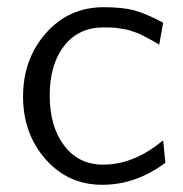

<svg xmlns="http://www.w3.org/2000/svg" viewBox="-20 -505 509 533"><path d="M44 -237Q44 -341 107.5 -413Q171 -485 268 -485Q321 -485 353.5 -476Q386 -467 433 -442L422 -381Q419 -383 406 -390.5Q393 -398 390.5 -399Q388 -400 377 -406Q366 -412 362 -413Q358 -414 347.5 -418Q337 -422 330.5 -423Q324 -424 313 -426Q302 -428 291.5 -428.5Q281 -429 268 -429Q198 -429 158 -377.5Q118 -326 118 -240Q118 -154 158 -101Q198 -48 266 -48Q350 -48 427 -111Q431 -114 433 -115L439 -53Q357 8 264 8Q169 8 106.5 -63Q44 -134 44 -237Z"/></svg>

Font: Coval
Style: ExtraLight
Weight: 250
Foundry: Context Ltd
Version: Version 001.000